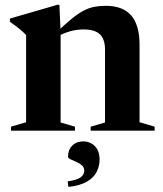

<svg xmlns="http://www.w3.org/2000/svg" viewBox="-20 -528 658 776"><path d="M225 -399V-33L283 -16V0H24.5V-16L85.5 -34V-386.5Q77 -395.5 61.8 -408.5Q46.5 -421.5 20 -440V-453L211.5 -508.5H220ZM346.5 -16 404.5 -33V-327.5Q404.5 -355.5 395.2 -373.8Q386 -392 367 -400.5Q348 -409 318.5 -409Q288 -409 260 -400.5Q232 -392 209.5 -379L202.5 -391Q239 -427 266.5 -449.5Q294 -472 316.2 -484Q338.5 -496 360.2 -500.2Q382 -504.5 407.5 -504.5Q476.5 -504.5 510.2 -465.5Q544 -426.5 544 -347.5V-34L605 -16V0H346.5ZM253.5 205Q292 199.5 306.2 188.5Q320.5 177.5 320.5 162Q320.5 148.5 310.8 140Q301 131.5 287.8 126Q274.5 120.5 264.8 115.8Q255 111 255 105Q255 77.5 272 60.5Q289 43.5 316.5 43.5Q344.5 43.5 363.5 62.8Q382.5 82 382.5 117Q382.5 142 371.2 165.5Q360 189 332.5 205.5Q305 222 256.5 227.5Z"/></svg>

Font: Newsreader 60pt SemiBold
Style: Regular
Weight: 600
Designer: Hugues Gentile
Foundry: Production Type
Version: Version 1.003